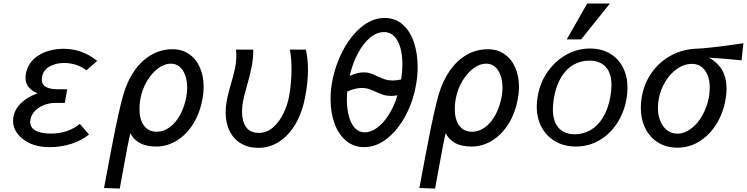

<svg xmlns="http://www.w3.org/2000/svg" viewBox="-20 -833 4264 1096"><path d="M107.5 -41.5Q54.5 -85.5 54.5 -143Q54.5 -153.5 57 -167Q65.5 -211.5 101 -245.5Q136.5 -279.5 194 -300Q125.5 -329 125.5 -390Q125.5 -400 128 -413.5Q134 -445.5 152.8 -472.5Q171.5 -499.5 201 -517.5Q229 -535.5 265.8 -545Q302.5 -554.5 344 -554.5Q395 -554.5 442 -538Q489 -522 535 -485.5L473 -431.5Q447 -452.5 413.8 -463Q380.5 -473.5 346 -473.5Q296.5 -473.5 261 -452.2Q225.5 -431 219.5 -391Q218.5 -382 218.5 -378.5Q218.5 -323.5 309.5 -323.5H363.5L350 -245.5H296Q263 -245.5 232 -233.8Q201 -222 179.8 -200Q158.5 -178 153.5 -149.5Q152.5 -140.5 152.5 -137Q152.5 -104 183.5 -87.2Q214.5 -70.5 269.5 -70.5Q318.5 -70.5 360.8 -84.5Q403 -98.5 435.5 -126L488 -65.5Q449 -32 388.8 -12.5Q328.5 7 263.5 7Q214.5 7 176 -5Q137.5 -17 107.5 -41.5Z M574 240 612 37 619 1.5Q658 -203.5 685 -296Q708 -373.5 748.5 -431Q789 -488.5 844.5 -520.2Q900 -552 965.5 -552Q1019.5 -552 1059.8 -524Q1100 -496 1121.2 -447.2Q1142.5 -398.5 1142.5 -337Q1142.5 -305.5 1136.5 -272.5Q1122 -188.5 1082.8 -126Q1043.5 -63.5 988.5 -30Q933.5 3.5 872.5 3.5Q812.5 3.5 776 -17.8Q739.5 -39 724 -73.5Q717 -44.5 708.5 -0.2Q700 44 691 94Q679.5 158.5 663.5 243.5ZM1044 -283Q1048.5 -308.5 1048.5 -332.5Q1048.5 -371 1037.5 -402.2Q1026.5 -433.5 1005.8 -451.5Q985 -469.5 956 -469.5Q917.5 -469.5 880.8 -441.5Q844 -413.5 817.5 -367.5Q791 -321.5 781.5 -269.5Q776 -237.5 776 -211.5Q776 -150.5 801.8 -115.8Q827.5 -81 875 -81Q914 -81 948.8 -106.5Q983.5 -132 1008.5 -178Q1033.5 -224 1044 -283Z M1268 -192.5Q1268 -223.5 1275 -261Q1278.5 -281 1285 -305.2Q1291.5 -329.5 1298 -352.5Q1313.5 -405 1321.2 -441.8Q1329 -478.5 1329 -516Q1329 -534.5 1327 -550H1425.5Q1426.5 -500 1416.2 -449.8Q1406 -399.5 1387 -333Q1371.5 -278 1366.5 -251Q1361.5 -220 1361.5 -196Q1361.5 -141.5 1384.5 -108Q1407.5 -74.5 1458 -74.5Q1503.5 -74.5 1539.5 -106.5Q1575.5 -138.5 1598.8 -187.2Q1622 -236 1631 -287Q1644 -363.5 1644 -438Q1644 -501 1634.5 -550H1726Q1738 -495.5 1738 -433.5Q1738 -361 1721.5 -277Q1705.5 -191.5 1667.5 -126.2Q1629.5 -61 1574.8 -25Q1520 11 1454.5 11Q1398.5 11 1356.2 -13.8Q1314 -38.5 1291 -84.5Q1268 -130.5 1268 -192.5Z M1867 -267Q1867 -316.5 1875.5 -362.5Q1891.5 -454.5 1935 -539.5Q1978.5 -624.5 2041.5 -677.5Q2104.5 -730.5 2175.5 -730.5Q2236.5 -730.5 2279 -692.8Q2321.5 -655 2342.8 -591.2Q2364 -527.5 2364 -450.5Q2364 -398 2354.5 -347.5Q2338 -253 2294.2 -171.5Q2250.5 -90 2188.8 -41.5Q2127 7 2059 7Q2000 7 1956.5 -28.8Q1913 -64.5 1890 -127Q1867 -189.5 1867 -267ZM2249 -289Q2231 -285.5 2213.5 -285.5Q2188 -285.5 2168.8 -291.5Q2149.5 -297.5 2124 -309.5Q2100.5 -320.5 2083.5 -325.8Q2066.5 -331 2046 -331Q2009 -331 1962 -310.5Q1960 -280.5 1960 -266.5Q1960 -211.5 1971.8 -168.8Q1983.5 -126 2006.2 -101.8Q2029 -77.5 2061.5 -77.5Q2096 -77.5 2131.5 -102.8Q2167 -128 2198 -176Q2229 -224 2249 -289ZM2057 -420Q2077.5 -420 2094 -414.5Q2110.5 -409 2133.5 -398Q2159 -386 2178 -379.8Q2197 -373.5 2222.5 -373.5Q2243 -373.5 2270 -379.5Q2277 -426 2277 -465.5Q2277 -520 2265 -561.8Q2253 -603.5 2229.5 -626.8Q2206 -650 2172.5 -650Q2131 -650 2092.2 -617.8Q2053.5 -585.5 2023 -528.5Q1992.5 -471.5 1976 -400Q2021.5 -420 2057 -420Z M2374 240 2412 37 2419 1.5Q2458 -203.5 2485 -296Q2508 -373.5 2548.5 -431Q2589 -488.5 2644.5 -520.2Q2700 -552 2765.5 -552Q2819.5 -552 2859.8 -524Q2900 -496 2921.2 -447.2Q2942.5 -398.5 2942.5 -337Q2942.5 -305.5 2936.5 -272.5Q2922 -188.5 2882.8 -126Q2843.5 -63.5 2788.5 -30Q2733.5 3.5 2672.5 3.5Q2612.5 3.5 2576 -17.8Q2539.5 -39 2524 -73.5Q2517 -44.5 2508.5 -0.2Q2500 44 2491 94Q2479.5 158.5 2463.5 243.5ZM2844 -283Q2848.5 -308.5 2848.5 -332.5Q2848.5 -371 2837.5 -402.2Q2826.5 -433.5 2805.8 -451.5Q2785 -469.5 2756 -469.5Q2717.5 -469.5 2680.8 -441.5Q2644 -413.5 2617.5 -367.5Q2591 -321.5 2581.5 -269.5Q2576 -237.5 2576 -211.5Q2576 -150.5 2601.8 -115.8Q2627.5 -81 2675 -81Q2714 -81 2748.8 -106.5Q2783.5 -132 2808.5 -178Q2833.5 -224 2844 -283Z M3044 -224.5Q3044 -251.5 3049.5 -283.5Q3062.5 -360.5 3105.5 -422.5Q3148.5 -484.5 3212 -520.2Q3275.5 -556 3348 -556Q3412.5 -556 3461 -527.8Q3509.5 -499.5 3535.8 -448.5Q3562 -397.5 3562 -331Q3562 -300.5 3556 -267.5Q3542.5 -190.5 3502 -128.8Q3461.5 -67 3400.8 -31.8Q3340 3.5 3267.5 3.5Q3202 3.5 3151.2 -25.2Q3100.5 -54 3072.2 -105.8Q3044 -157.5 3044 -224.5ZM3464.5 -282.5Q3470.5 -318 3470.5 -346Q3470.5 -416.5 3437 -451.8Q3403.5 -487 3344 -487Q3296 -487 3255 -464.2Q3214 -441.5 3184.5 -394Q3155 -346.5 3142 -274.5Q3136 -239.5 3136 -210Q3136 -139 3169.2 -102.8Q3202.5 -66.5 3261.5 -66.5Q3309 -66.5 3350.2 -90Q3391.5 -113.5 3421.5 -162Q3451.5 -210.5 3464.5 -282.5ZM3215 -608 3332 -813H3461.5L3297.5 -608Z M3638 -218Q3638 -250.5 3643.5 -279.5Q3657 -358 3701.2 -419.8Q3745.5 -481.5 3811.8 -517Q3878 -552.5 3956 -555Q4023 -557 4223.5 -586L4213 -488.5Q4118 -498.5 4026.5 -504Q4127.5 -449 4127.5 -327.5Q4127.5 -298.5 4121.5 -264.5Q4108 -187.5 4069.5 -125Q4031 -62.5 3973.2 -26.2Q3915.5 10 3846.5 10Q3784 10 3736.5 -19.5Q3689 -49 3663.5 -100.8Q3638 -152.5 3638 -218ZM4027 -280.5Q4031.5 -307.5 4031.5 -332Q4031.5 -394 4004.2 -431.2Q3977 -468.5 3929 -468.5Q3886.5 -468.5 3846.8 -441.5Q3807 -414.5 3778.5 -368Q3750 -321.5 3740 -265.5Q3735.5 -241 3735.5 -218Q3735.5 -175.5 3749.5 -141.8Q3763.5 -108 3788.5 -89Q3813.5 -70 3846 -70Q3886.5 -70 3924.2 -98Q3962 -126 3989.2 -174.2Q4016.5 -222.5 4027 -280.5Z"/></svg>

Font: JuliaMono Medium
Style: Italic
Weight: 500
Italic angle: -9°
Monospace: yes
Designer: cormullion
Foundry: corm
Version: Version 0.054; ttfautohint (v1.8.4)